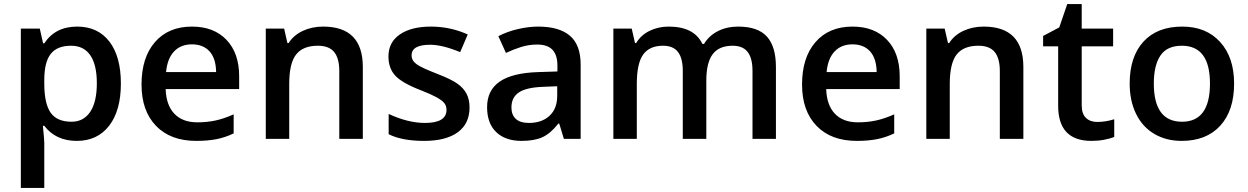

<svg xmlns="http://www.w3.org/2000/svg" viewBox="-20 -680 6112 940"><path d="M356 9.8Q253.4 9.8 196.8 -64H189.9Q196.8 4.4 196.8 19V240.2H82V-540H174.8Q178.7 -524.9 190.9 -467.8H196.8Q250.5 -549.8 357.9 -549.8Q459 -549.8 515.4 -476.6Q571.8 -403.3 571.8 -271Q571.8 -138.7 514.4 -64.5Q457 9.8 356 9.8ZM328.1 -456.1Q259.8 -456.1 228.3 -416Q196.8 -376 196.8 -288.1V-271Q196.8 -172.4 228 -128.2Q259.3 -84 330.1 -84Q389.6 -84 421.9 -132.8Q454.1 -181.6 454.1 -272Q454.1 -362.8 422.1 -409.4Q390.1 -456.1 328.1 -456.1Z M940.9 9.8Q814.9 9.8 743.9 -63.7Q672.9 -137.2 672.9 -266.1Q672.9 -398.4 738.8 -474.1Q804.7 -549.8 919.9 -549.8Q1026.9 -549.8 1088.9 -484.9Q1150.9 -419.9 1150.9 -306.2V-244.1H791Q793.5 -165.5 833.5 -123.3Q873.5 -81.1 946.3 -81.1Q994.1 -81.1 1035.4 -90.1Q1076.7 -99.1 1124 -120.1V-26.9Q1082 -6.8 1039.1 1.5Q996.1 9.8 940.9 9.8ZM919.9 -462.9Q865.2 -462.9 832.3 -428.2Q799.3 -393.6 793 -327.1H1038.1Q1037.1 -394 1005.9 -428.5Q974.6 -462.9 919.9 -462.9Z M1756.3 0H1641.1V-332Q1641.1 -394.5 1616 -425.3Q1590.8 -456.1 1536.1 -456.1Q1463.4 -456.1 1429.7 -413.1Q1396 -370.1 1396 -269V0H1281.2V-540H1371.1L1387.2 -469.2H1393.1Q1417.5 -507.8 1462.4 -528.8Q1507.3 -549.8 1562 -549.8Q1756.3 -549.8 1756.3 -352.1Z M2278.8 -153.8Q2278.8 -74.7 2221.2 -32.5Q2163.6 9.8 2056.2 9.8Q1948.2 9.8 1882.8 -22.9V-122.1Q1978 -78.1 2060.1 -78.1Q2166 -78.1 2166 -142.1Q2166 -162.6 2154.3 -176.3Q2142.6 -189.9 2115.7 -204.6Q2088.9 -219.2 2041 -237.8Q1947.8 -273.9 1914.8 -310.1Q1881.8 -346.2 1881.8 -403.8Q1881.8 -473.1 1937.7 -511.5Q1993.7 -549.8 2089.8 -549.8Q2185.1 -549.8 2270 -511.2L2232.9 -424.8Q2145.5 -460.9 2085.9 -460.9Q1995.1 -460.9 1995.1 -409.2Q1995.1 -383.8 2018.8 -366.2Q2042.5 -348.6 2122.1 -317.9Q2189 -292 2219.2 -270.5Q2249.5 -249 2264.2 -220.9Q2278.8 -192.9 2278.8 -153.8Z M2740.7 0 2717.8 -75.2H2713.9Q2674.8 -25.9 2635.3 -8.1Q2595.7 9.8 2533.7 9.8Q2454.1 9.8 2409.4 -33.2Q2364.7 -76.2 2364.7 -154.8Q2364.7 -238.3 2426.8 -280.8Q2488.8 -323.2 2615.7 -327.1L2709 -330.1V-358.9Q2709 -410.6 2684.8 -436.3Q2660.6 -461.9 2609.9 -461.9Q2568.4 -461.9 2530.3 -449.7Q2492.2 -437.5 2457 -420.9L2419.9 -502.9Q2463.9 -525.9 2516.1 -537.8Q2568.4 -549.8 2614.7 -549.8Q2717.8 -549.8 2770.3 -504.9Q2822.8 -460 2822.8 -363.8V0ZM2569.8 -78.1Q2632.3 -78.1 2670.2 -113Q2708 -147.9 2708 -210.9V-257.8L2638.7 -254.9Q2557.6 -252 2520.8 -227.8Q2483.9 -203.6 2483.9 -153.8Q2483.9 -117.7 2505.4 -97.9Q2526.9 -78.1 2569.8 -78.1Z M3438 0H3322.8V-333Q3322.8 -395 3299.3 -425.5Q3275.9 -456.1 3226.1 -456.1Q3159.7 -456.1 3128.7 -412.8Q3097.7 -369.6 3097.7 -269V0H2982.9V-540H3072.8L3088.9 -469.2H3094.7Q3117.2 -507.8 3159.9 -528.8Q3202.6 -549.8 3253.9 -549.8Q3378.4 -549.8 3418.9 -464.8H3426.8Q3450.7 -504.9 3494.1 -527.3Q3537.6 -549.8 3593.8 -549.8Q3690.4 -549.8 3734.6 -501Q3778.8 -452.1 3778.8 -352.1V0H3664.1V-333Q3664.1 -395 3640.4 -425.5Q3616.7 -456.1 3566.9 -456.1Q3500 -456.1 3469 -414.3Q3438 -372.6 3438 -286.1Z M4174.8 9.8Q4048.8 9.8 3977.8 -63.7Q3906.7 -137.2 3906.7 -266.1Q3906.7 -398.4 3972.7 -474.1Q4038.6 -549.8 4153.8 -549.8Q4260.7 -549.8 4322.8 -484.9Q4384.8 -419.9 4384.8 -306.2V-244.1H4024.9Q4027.3 -165.5 4067.4 -123.3Q4107.4 -81.1 4180.2 -81.1Q4228 -81.1 4269.3 -90.1Q4310.5 -99.1 4357.9 -120.1V-26.9Q4315.9 -6.8 4272.9 1.5Q4230 9.8 4174.8 9.8ZM4153.8 -462.9Q4099.1 -462.9 4066.2 -428.2Q4033.2 -393.6 4026.9 -327.1H4272Q4271 -394 4239.7 -428.5Q4208.5 -462.9 4153.8 -462.9Z M4990.2 0H4875V-332Q4875 -394.5 4849.9 -425.3Q4824.7 -456.1 4770 -456.1Q4697.3 -456.1 4663.6 -413.1Q4629.9 -370.1 4629.9 -269V0H4515.1V-540H4605L4621.1 -469.2H4627Q4651.4 -507.8 4696.3 -528.8Q4741.2 -549.8 4795.9 -549.8Q4990.2 -549.8 4990.2 -352.1Z M5351.1 -83Q5393.1 -83 5435.1 -96.2V-9.8Q5416 -1.5 5386 4.2Q5356 9.8 5323.7 9.8Q5160.6 9.8 5160.6 -162.1V-453.1H5086.9V-503.9L5166 -545.9L5205.1 -660.2H5275.9V-540H5429.7V-453.1H5275.9V-164.1Q5275.9 -122.6 5296.6 -102.8Q5317.4 -83 5351.1 -83Z M6022 -271Q6022 -138.7 5954.1 -64.5Q5886.2 9.8 5765.1 9.8Q5689.5 9.8 5631.3 -24.4Q5573.2 -58.6 5542 -122.6Q5510.7 -186.5 5510.7 -271Q5510.7 -402.3 5578.1 -476.1Q5645.5 -549.8 5768.1 -549.8Q5885.3 -549.8 5953.6 -474.4Q6022 -398.9 6022 -271ZM5628.9 -271Q5628.9 -84 5767.1 -84Q5903.8 -84 5903.8 -271Q5903.8 -456.1 5766.1 -456.1Q5693.8 -456.1 5661.4 -408.2Q5628.9 -360.4 5628.9 -271Z"/></svg>

Font: f0_51262          
Style: Regular
Weight: 600
Foundry: Ascender Corporation
Version: Version 1.10